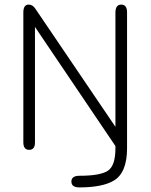

<svg xmlns="http://www.w3.org/2000/svg" viewBox="-20 -648 658 839"><path d="M484.4 -93.8V-592.8Q484.4 -627.9 509.8 -627.9Q535.2 -627.9 535.2 -593.8V0Q535.2 107.4 476.6 141.6Q426.8 170.9 327.1 170.9Q292 170.9 292 145.5Q292 120.1 327.1 120.1Q417 120.1 450.7 98.6Q484.4 77.1 484.4 0V-9.8L132.8 -530.3V-25.4Q132.8 6.8 107.4 6.8Q82 6.8 82 -26.4V-593.8Q82 -627.9 105.5 -627.9Q123 -627.9 134.8 -609.4Z"/></svg>

Font: Jura
Style: Book
Weight: 400
Version: Version 2.5